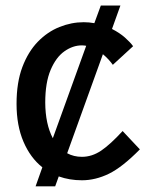

<svg xmlns="http://www.w3.org/2000/svg" viewBox="-20 -642 551 696"><path d="M109 33.5 133.5 -35.5Q90 -70 65 -128.5Q40 -187 40 -265.5Q40 -343 61 -398.8Q82 -454.5 117.2 -490.8Q152.5 -527 195.8 -544.2Q239 -561.5 283.5 -561.5Q303 -561.5 322 -558L345.5 -622H416.5L386 -537Q413.5 -523 433 -505.8Q452.5 -488.5 462.5 -474.5L389 -407Q383 -415.5 373.8 -425.8Q364.5 -436 353 -445.5L223.5 -86.5Q247.5 -73.5 277 -73.5Q313.5 -73.5 346.8 -96Q380 -118.5 424.5 -167L487 -100.5Q423.5 -36 374.8 -12.2Q326 11.5 277 11.5Q232 11.5 193 -2.5L180 33.5ZM144 -270Q144.5 -192 171.5 -141L292.5 -476Q284.5 -477.5 276.5 -477.5Q244 -477.5 213.5 -456Q183 -434.5 163.5 -388.5Q144 -342.5 144 -270Z"/></svg>

Font: Junction Medium
Style: Regular
Weight: 500
Designer: Caroline Hadilaksono
Foundry: Caroline Hadilaksono, Tyler Finck, The League of Moveable Type
Version: Version 2.000; ttfautohint (v1.8.3)